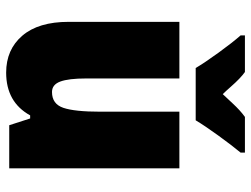

<svg xmlns="http://www.w3.org/2000/svg" viewBox="-116 -690 816 624"><g transform="rotate(90 292.0 -378.0)"><path d="M527 0H387L365 -68H355Q312 10 216 10Q141 10 96 -42.5Q51 -95 51 -193V-553H235V-250Q235 -193 245 -166Q255 -139 279 -139Q318 -139 330.5 -176Q343 -213 343 -296V-553H527ZM476 -752Q452 -723 420.5 -679.5Q389 -636 371 -606H201Q184 -635 151 -680.5Q118 -726 95 -752V-766H214Q234 -752 262 -720Q276 -704 286 -694Q292 -700 315.5 -725.5Q339 -751 360 -766H476Z"/></g></svg>

Font: Noto Sans Display Black Narrow
Style: Regular
Weight: 900
Width: 4
Designer: Monotype Design team
Foundry: Monotype Imaging Inc.
Version: Version 1.000